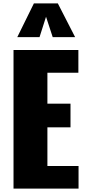

<svg xmlns="http://www.w3.org/2000/svg" viewBox="-20 -1102 499 1122"><path d="M81 -885 178 -1082H318L419 -885H288L249 -1004L211 -885ZM59 0V-810H438V-677H257V-496H392V-358H257V-132H439V0Z"/></svg>

Font: Oswald Heavy
Style: Regular
Weight: 400
Designer: Vernon Adams
Foundry: Vernon Adams
Version: Version 4.101